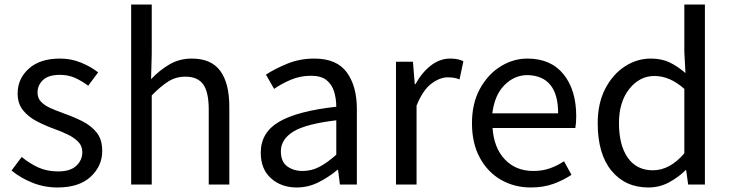

<svg xmlns="http://www.w3.org/2000/svg" viewBox="-20 -816 3230 849"><path d="M234 13Q176 13 123.5 -8Q71 -29 31 -62L76 -122Q111 -93 149.5 -75.5Q188 -58 237 -58Q291 -58 317.5 -83Q344 -108 344 -143Q344 -171 325.5 -189.5Q307 -208 279 -221.5Q251 -235 220 -246Q181 -260 144 -279Q107 -298 82.5 -327.5Q58 -357 58 -403Q58 -468 107.5 -512.5Q157 -557 245 -557Q295 -557 338.5 -539Q382 -521 414 -496L370 -437Q342 -458 312 -471.5Q282 -485 245 -485Q194 -485 170 -462Q146 -439 146 -407Q146 -382 161.5 -366Q177 -350 202 -338.5Q227 -327 256 -317Q261 -315 266 -313Q306 -299 344 -280Q382 -261 407 -230.5Q432 -200 432 -148Q432 -82 381 -34.5Q330 13 234 13Z M560 0V-796H651V-578L648 -466Q685 -505 729 -531Q773 -557 828 -557Q914 -557 954 -502.5Q994 -448 994 -344V0H903V-332Q903 -409 878.5 -443Q854 -477 800 -477Q758 -477 724.5 -456Q691 -435 651 -394V0Z M1292 13Q1224 13 1178.5 -27.5Q1133 -68 1133 -141Q1133 -230 1214 -277.5Q1295 -325 1467 -344Q1467 -379 1457.5 -410.5Q1448 -442 1424 -461.5Q1400 -481 1355 -481Q1308 -481 1266.5 -463.5Q1225 -446 1192 -423L1156 -486Q1194 -511 1249.5 -534Q1305 -557 1370 -557Q1469 -557 1513.5 -496Q1558 -435 1558 -334V0H1483L1475 -65H1472Q1433 -32 1387.5 -9.5Q1342 13 1292 13ZM1318 -60Q1358 -60 1393 -78.5Q1428 -97 1467 -132V-284Q1332 -268 1277 -234Q1222 -200 1222 -147Q1222 -101 1250 -80.5Q1278 -60 1318 -60Z M1731 0V-543H1806L1814 -444H1817Q1846 -496 1885.5 -526.5Q1925 -557 1971 -557Q2007 -557 2029 -545L2012 -465Q1999 -470 1987.5 -472Q1976 -474 1959 -474Q1925 -474 1887.5 -446Q1850 -418 1822 -349V0Z M2327 13Q2255 13 2196 -20.5Q2137 -54 2102 -118Q2067 -182 2067 -271Q2067 -359 2102 -423Q2137 -487 2193 -522Q2249 -557 2312 -557Q2416 -557 2472 -487.5Q2528 -418 2528 -302Q2528 -272 2524 -250H2158Q2164 -162 2212.5 -111Q2261 -60 2338 -60Q2378 -60 2411 -71.5Q2444 -83 2474 -103L2507 -43Q2471 -19 2427 -3Q2383 13 2327 13ZM2157 -315H2448Q2448 -480 2313 -484Q2255 -484 2211 -440Q2167 -396 2157 -315Z M2847 13Q2745 13 2684 -61Q2623 -135 2623 -271Q2623 -359 2656 -423Q2689 -487 2742.5 -522Q2796 -557 2858 -557Q2906 -557 2941 -540Q2976 -523 3011 -493L3006 -587V-796H3097V0H3023L3014 -64H3012Q2980 -32 2938 -9.5Q2896 13 2847 13ZM2867 -63Q2942 -63 3006 -138V-423Q2942 -480 2874 -480Q2808 -480 2762.5 -422.5Q2717 -365 2717 -272Q2717 -174 2756 -118.5Q2795 -63 2867 -63Z"/></svg>

Font: Noto Sans CJK KR Regular (TTF)
Style: Regular
Weight: 400
Designer: Ryoko NISHIZUKA 西塚涼子 (kana & ideographs); Paul D. Hunt (Latin, Greek & Cyrillic); Wenlong ZHANG 张文龙 (bopomofo); Sandoll 
Foundry: Adobe Systems Incorporated
Version: Version 1.004;PS 1.004;hotconv 1.0.82;makeotf.lib2.5.63406